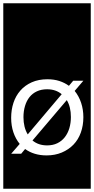

<svg xmlns="http://www.w3.org/2000/svg" viewBox="-32 -937 573 1170"><path d="M476 -223Q476 -269 462.5 -310Q449 -351 423 -383L476 -445H414L388 -414Q362 -433 329.5 -443.5Q297 -454 257 -454Q203 -454 161.5 -435.5Q120 -417 92 -385Q64 -353 50 -310.5Q36 -268 36 -219Q36 -171 49.5 -131Q63 -91 88 -60L36 0H97L121 -29Q147 -10 180 0Q213 10 252 10Q303 10 344.5 -7.5Q386 -25 415.5 -55.5Q445 -86 460.5 -129Q476 -172 476 -223ZM400 -224Q400 -187 390.5 -155.5Q381 -124 362.5 -100.5Q344 -77 317 -64Q290 -51 255 -51Q202 -51 166 -81L375 -327Q400 -286 400 -224ZM111 -223Q111 -260 120.5 -291.5Q130 -323 148 -345.5Q166 -368 193 -380.5Q220 -393 255 -393Q308 -393 344 -363L137 -118Q111 -161 111 -223ZM-12 -917H521V213H-12Z"/></svg>

Font: Zilla Slab Regular Highlight
Style: Regular
Weight: 410
Designer: Typotheque Type Foundry
Foundry: Typotheque type foundry
Version: Version 1.0; 2017